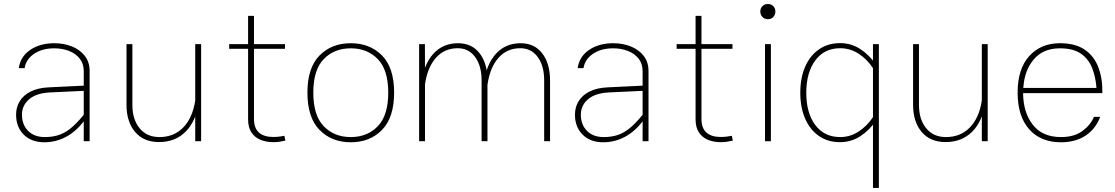

<svg xmlns="http://www.w3.org/2000/svg" viewBox="-20 -703 5551 956"><path d="M426.3 -349.1Q426.3 -394 402.3 -424.8Q378.4 -455.6 338.4 -471.7Q298.3 -487.8 250.5 -487.8Q178.7 -487.8 129.9 -454.1Q81.1 -420.4 73.7 -363.8H102.5Q109.9 -408.2 150.1 -435.3Q190.4 -462.4 250 -462.4Q290 -462.4 323.5 -449.5Q356.9 -436.5 377 -411.1Q397 -385.7 397 -349.1V-91.8V0H426.3ZM425.3 -140.1 413.1 -151.9Q376.5 -104 344.7 -75Q313 -45.9 279.5 -33.2Q246.1 -20.5 203.6 -20.5Q150.4 -20.5 119.9 -51.5Q89.4 -82.5 89.4 -131.8Q89.4 -178.2 125 -208.7Q160.6 -239.3 228.5 -242.7L414.1 -251.5V-277.3L222.7 -268.1Q169.4 -265.6 133.3 -247.6Q97.2 -229.5 78.6 -199.7Q60.1 -169.9 60.1 -131.8Q60.1 -70.8 98.1 -32.7Q136.2 5.4 201.2 5.4Q266.6 5.4 323 -29.8Q379.4 -64.9 425.3 -140.1Z M981.4 -483.4H952.1V-151.4V0H981.4ZM609.9 -181.2Q609.9 -96.7 652.6 -46.1Q695.3 4.4 771.5 4.4Q853 4.4 904.8 -47.9Q956.5 -100.1 971.7 -197.8L952.1 -202.1Q938.5 -115.2 892.1 -67.9Q845.7 -20.5 773.4 -20.5Q710.9 -20.5 675 -64.5Q639.2 -108.4 639.2 -180.2V-483.4H609.9Z M1396 -26.9Q1387.2 -24.9 1371.6 -22.9Q1356 -21 1340.3 -21Q1294.9 -21 1269.8 -42.7Q1244.6 -64.5 1244.6 -110.8V-624H1215.3V-108.9Q1215.3 -68.8 1231.9 -43.7Q1248.5 -18.6 1277.1 -6.8Q1305.7 4.9 1341.3 4.9Q1356.9 4.9 1372.1 2.7Q1387.2 0.5 1400.9 -2.9ZM1121.1 -460H1398.9V-483.4H1121.1Z M1726.6 -462.4Q1809.1 -462.4 1861.1 -408.7Q1913.1 -355 1913.1 -241.7Q1913.1 -128.4 1861.1 -74.5Q1809.1 -20.5 1726.6 -20.5Q1644 -20.5 1592 -74.5Q1540 -128.4 1540 -241.7Q1540 -355 1592 -408.7Q1644 -462.4 1726.6 -462.4ZM1726.6 -487.8Q1631.3 -487.8 1571 -426.8Q1510.7 -365.7 1510.7 -241.7Q1510.7 -117.7 1571 -56.2Q1631.3 5.4 1726.6 5.4Q1821.8 5.4 1882.1 -56.2Q1942.4 -117.7 1942.4 -241.7Q1942.4 -365.7 1882.1 -426.8Q1821.8 -487.8 1726.6 -487.8Z M2066.9 -483.4V0H2096.2V-332L2095.7 -483.4ZM2407.2 -302.2Q2407.2 -386.7 2368.4 -437.3Q2329.6 -487.8 2260.7 -487.8Q2185.5 -487.8 2137.9 -435.5Q2090.3 -383.3 2076.2 -285.6L2095.7 -281.2Q2108.4 -368.2 2150.9 -415.5Q2193.4 -462.9 2258.8 -462.9Q2314 -462.9 2345.9 -418.9Q2377.9 -375 2377.9 -303.2V0H2407.2ZM2718.8 -302.2Q2718.8 -386.7 2679.9 -437.3Q2641.1 -487.8 2572.3 -487.8Q2497.1 -487.8 2449.5 -435.5Q2401.9 -383.3 2387.7 -285.6L2407.2 -281.2Q2419.9 -368.2 2462.4 -415.5Q2504.9 -462.9 2570.3 -462.9Q2625.5 -462.9 2657.5 -418.9Q2689.5 -375 2689.5 -303.2V0H2718.8Z M3209 -349.1Q3209 -394 3185.1 -424.8Q3161.1 -455.6 3121.1 -471.7Q3081.1 -487.8 3033.2 -487.8Q2961.4 -487.8 2912.6 -454.1Q2863.8 -420.4 2856.4 -363.8H2885.3Q2892.6 -408.2 2932.9 -435.3Q2973.1 -462.4 3032.7 -462.4Q3072.8 -462.4 3106.2 -449.5Q3139.6 -436.5 3159.7 -411.1Q3179.7 -385.7 3179.7 -349.1V-91.8V0H3209ZM3208 -140.1 3195.8 -151.9Q3159.2 -104 3127.4 -75Q3095.7 -45.9 3062.3 -33.2Q3028.8 -20.5 2986.3 -20.5Q2933.1 -20.5 2902.6 -51.5Q2872.1 -82.5 2872.1 -131.8Q2872.1 -178.2 2907.7 -208.7Q2943.4 -239.3 3011.2 -242.7L3196.8 -251.5V-277.3L3005.4 -268.1Q2952.1 -265.6 2916 -247.6Q2879.9 -229.5 2861.3 -199.7Q2842.8 -169.9 2842.8 -131.8Q2842.8 -70.8 2880.9 -32.7Q2918.9 5.4 2983.9 5.4Q3049.3 5.4 3105.7 -29.8Q3162.1 -64.9 3208 -140.1Z M3624 -26.9Q3615.2 -24.9 3599.6 -22.9Q3584 -21 3568.4 -21Q3522.9 -21 3497.8 -42.7Q3472.7 -64.5 3472.7 -110.8V-624H3443.4V-108.9Q3443.4 -68.8 3460 -43.7Q3476.6 -18.6 3505.1 -6.8Q3533.7 4.9 3569.3 4.9Q3585 4.9 3600.1 2.7Q3615.2 0.5 3628.9 -2.9ZM3349.1 -460H3627V-483.4H3349.1Z M3765.6 -645.5Q3765.6 -629.9 3776.1 -618.7Q3786.6 -607.4 3803.2 -607.4Q3820.3 -607.4 3830.6 -618.7Q3840.8 -629.9 3840.8 -645.5Q3840.8 -661.1 3830.6 -672.1Q3820.3 -683.1 3803.2 -683.1Q3786.6 -683.1 3776.1 -672.1Q3765.6 -661.1 3765.6 -645.5ZM3789.1 -483.4V0H3818.4V-483.4Z M4326.7 -483.4V-391.6V232.9H4356V-483.4ZM3964.8 -241.2Q3964.8 -167.5 3989 -112.1Q4013.2 -56.6 4057.6 -25.9Q4102.1 4.9 4162.6 4.9Q4217.3 4.9 4262.7 -24.2Q4308.1 -53.2 4342.3 -103L4326.7 -119.6Q4296.9 -75.2 4254.9 -47.9Q4212.9 -20.5 4163.6 -20.5Q4084.5 -20.5 4039.6 -80.3Q3994.6 -140.1 3994.6 -240.7Q3994.6 -341.8 4039.6 -402.3Q4084.5 -462.9 4163.6 -462.9Q4212.9 -462.9 4254.9 -435.8Q4296.9 -408.7 4326.7 -363.8L4342.3 -380.4Q4308.1 -430.2 4262.9 -459.2Q4217.8 -488.3 4163.1 -488.3Q4102.5 -488.3 4057.9 -457.3Q4013.2 -426.3 3989 -370.8Q3964.8 -315.4 3964.8 -241.2Z M4897.9 -483.4H4868.7V-151.4V0H4897.9ZM4526.4 -181.2Q4526.4 -96.7 4569.1 -46.1Q4611.8 4.4 4688 4.4Q4769.5 4.4 4821.3 -47.9Q4873 -100.1 4888.2 -197.8L4868.7 -202.1Q4855 -115.2 4808.6 -67.9Q4762.2 -20.5 4689.9 -20.5Q4627.4 -20.5 4591.6 -64.5Q4555.7 -108.4 4555.7 -180.2V-483.4H4526.4Z M5074.2 -239.3H5468.8Q5470.2 -311 5449.2 -367.2Q5428.2 -423.3 5381.3 -455.6Q5334.5 -487.8 5257.8 -487.8Q5162.6 -487.8 5104.7 -423.8Q5046.9 -359.9 5046.9 -241.7Q5046.9 -124.5 5104.2 -59.6Q5161.6 5.4 5262.7 5.4Q5335 5.4 5385.3 -27.8Q5435.5 -61 5458 -121.1H5426.8Q5410.6 -81.1 5369.6 -50.8Q5328.6 -20.5 5262.7 -20.5Q5169.9 -20.5 5122.3 -82Q5074.7 -143.6 5074.2 -239.3ZM5075.2 -265.1Q5080.6 -352.1 5127.2 -407.2Q5173.8 -462.4 5257.8 -462.4Q5323.7 -462.4 5361.8 -436Q5399.9 -409.7 5417.7 -365Q5435.5 -320.3 5439.5 -265.1Z"/></svg>

Font: Estedad VF
Style: Regular
Weight: 100
Designer: Amin Abedi
Version: Version 7.3